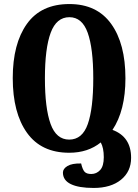

<svg xmlns="http://www.w3.org/2000/svg" viewBox="-20 -745 683 949"><path d="M291 108Q291 89 313.5 75.5Q336 62 381 63Q388 93 398 104Q408 115 431 115Q457 115 475 95.5Q493 76 493 32Q493 -14 478 -41Q415 10 322 10Q184 10 113.5 -88.5Q43 -187 43 -359Q43 -529 113 -627Q183 -725 323 -725Q459 -725 529.5 -627Q600 -529 600 -358Q600 -199 536 -103Q628 -69 628 35Q628 103 578 143.5Q528 184 443 184Q369 184 330 165Q291 146 291 108ZM441 -358Q441 -506 413.5 -583Q386 -660 323 -660Q259 -660 230.5 -583Q202 -506 202 -358Q202 -210 230 -132.5Q258 -55 322 -55Q387 -55 414 -132Q441 -209 441 -358Z"/></svg>

Font: Noto Serif Georgian Bold Cond
Style: Regular
Weight: 700
Width: 3
Designer: Monotype Design team
Foundry: Monotype Imaging Inc.
Version: Version 1.000